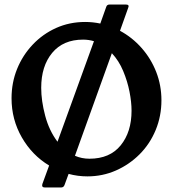

<svg xmlns="http://www.w3.org/2000/svg" viewBox="-20 -768 763 848"><path d="M356 -671Q390 -671 423 -664L449 -737Q452 -748 464 -748H536Q553 -748 546 -733L510 -632Q564 -603 605.5 -556Q647 -509 670 -450Q693 -391 693 -325Q693 -255 667.5 -193.5Q642 -132 596.5 -86.5Q551 -41 492 -15Q433 11 366 11Q323 11 283 0L265 49Q261 60 250 60H178Q163 60 167 45L197 -37Q122 -82 76.5 -161Q31 -240 31 -334Q31 -403 55.5 -463.5Q80 -524 124.5 -571Q169 -618 228 -644.5Q287 -671 356 -671ZM347 -593Q259 -593 210.5 -534.5Q162 -476 162 -380Q162 -323 179.5 -257Q197 -191 234 -142L395 -586Q372 -593 347 -593ZM561 -279Q561 -317 552 -363Q543 -409 524 -454.5Q505 -500 474 -533L311 -80Q341 -67 375 -67Q465 -67 513 -126Q561 -185 561 -279Z"/></svg>

Font: Young Serif
Style: Regular
Weight: 400
Designer: Bastien Sozeau
Foundry: NBR — Bastien Sozeau
Version: Version 3.004; ttfautohint (v1.8.4.7-5d5b);gftools[0.9.33]